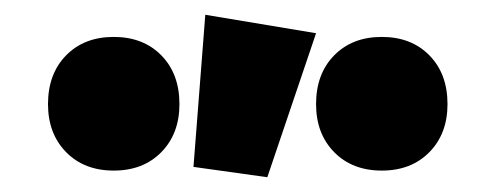

<svg xmlns="http://www.w3.org/2000/svg" viewBox="-20 -779 671 260"><path d="M342 -539 242 -553 258 -759 408 -734ZM45 -638Q45 -679 69.5 -704Q94 -729 134 -729Q174 -729 198.5 -704Q223 -679 223 -638Q223 -598 198.5 -573Q174 -548 134 -548Q94 -548 69.5 -573Q45 -598 45 -638ZM408 -638Q408 -679 432.5 -704Q457 -729 497 -729Q537 -729 561.5 -704Q586 -679 586 -638Q586 -598 561.5 -573Q537 -548 497 -548Q457 -548 432.5 -573Q408 -598 408 -638Z"/></svg>

Font: Cantarell Extra Bold
Style: Regular
Weight: 800
Designer: Dave Crossland, Nikolaus Waxweiler, Florian Fecher, Jacques Le Bailly, Eben Sorkin, Alexei Vanyashin, Alexios Zavras, Em
Version: Version 0.303